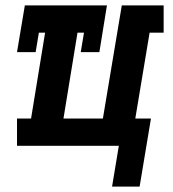

<svg xmlns="http://www.w3.org/2000/svg" viewBox="-20 -540 640 711"><path d="M395 151 420 0H43V-101H95L147 -419H124L112 -347H43L72 -520H376L348 -347H279L291 -419H267L215 -101H361L431 -520H586V-419H534L481 -101H539L497 151Z"/></svg>

Font: Iosevka Etoile Oblique
Style: Bold
Weight: 700
Italic angle: -9°
Designer: Belleve Invis
Foundry: Belleve Invis
Version: Version 15.5.2; ttfautohint (v1.8.4)